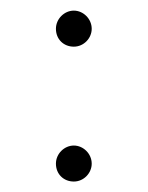

<svg xmlns="http://www.w3.org/2000/svg" viewBox="-20 -347 282 367"><path d="M86.9 -292C86.9 -272 101.6 -257.8 121.1 -257.8C140.1 -257.8 155.3 -273.9 155.3 -292C155.3 -311 139.2 -326.7 121.1 -326.7C103 -326.7 86.9 -311 86.9 -292ZM86.9 -34.2C86.9 -14.2 101.6 0 121.1 0C140.1 0 155.3 -16.1 155.3 -34.2C155.3 -53.2 139.2 -68.8 121.1 -68.8C103 -68.8 86.9 -53.2 86.9 -34.2Z"/></svg>

Font: Vazirmatn Thin
Style: Regular
Weight: 100
Designer: Saber Rastikerdar
Foundry: Saber Rastikerdar
Version: Version 33.003